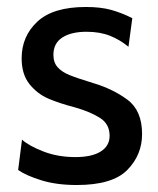

<svg xmlns="http://www.w3.org/2000/svg" viewBox="-20 -520 454 550"><path d="M32 -33 43 -120Q63 -102 104.5 -86Q146 -70 196 -70Q243 -70 268.5 -86Q294 -102 294 -131Q294 -165 266 -182.5Q238 -200 196 -212Q150 -224 118.5 -237.5Q87 -251 64.5 -279Q42 -307 42 -353Q42 -416 87 -458Q132 -500 226 -500Q269 -500 299 -491.5Q329 -483 359 -468L348 -386Q324 -406 295 -417.5Q266 -429 228 -429Q184 -429 158.5 -412.5Q133 -396 133 -363Q133 -341 145 -327.5Q157 -314 179 -305Q201 -296 247 -282Q304 -265 345.5 -234Q387 -203 387 -136Q387 -76 344.5 -33Q302 10 200 10Q142 10 98.5 -3.5Q55 -17 32 -33Z"/></svg>

Font: Cabin
Style: Regular
Weight: 400
Designer: Pablo Impallari
Foundry: Pablo Impallari. http://www.impallari.com Igino Marini. http://www.ikern.com
Version: Version 2.200